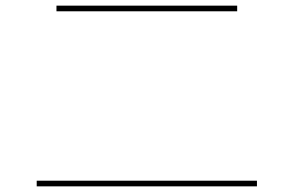

<svg xmlns="http://www.w3.org/2000/svg" viewBox="-20 -700 1040 680"><path d="M180 -660V-680H820V-660ZM110 -40V-60H890V-40Z"/></svg>

Font: Mplus 1p Thin
Style: Regular
Weight: 250
Version: Version 1.061